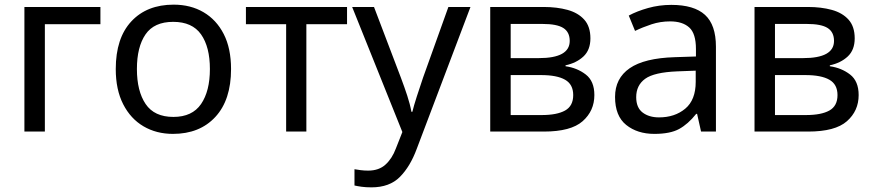

<svg xmlns="http://www.w3.org/2000/svg" viewBox="-20 -566 3757 826"><path d="M412 -536V-462H173V0H85V-536Z M974 -269Q974 -136 906.5 -63Q839 10 724 10Q653 10 597.5 -22.5Q542 -55 510 -117.5Q478 -180 478 -269Q478 -402 545 -474Q612 -546 727 -546Q800 -546 855.5 -513.5Q911 -481 942.5 -419.5Q974 -358 974 -269ZM569 -269Q569 -174 606.5 -118.5Q644 -63 726 -63Q807 -63 845 -118.5Q883 -174 883 -269Q883 -364 845 -418Q807 -472 725 -472Q643 -472 606 -418Q569 -364 569 -269Z M1473 -462H1298V0H1211V-462H1038V-536H1473Z M1495 -536H1589L1705 -231Q1720 -191 1732 -154.5Q1744 -118 1750 -85H1754Q1760 -110 1773 -150.5Q1786 -191 1800 -232L1909 -536H2004L1773 74Q1745 150 1700.5 195Q1656 240 1578 240Q1554 240 1536 237.5Q1518 235 1505 232V162Q1516 164 1531.5 166Q1547 168 1564 168Q1610 168 1638.5 142Q1667 116 1683 73L1711 2Z M2520 -401Q2520 -351 2490 -323Q2460 -295 2413 -285V-281Q2463 -274 2500 -245.5Q2537 -217 2537 -157Q2537 -89 2486.5 -44.5Q2436 0 2320 0H2089V-536H2319Q2376 -536 2421.5 -523.5Q2467 -511 2493.5 -481.5Q2520 -452 2520 -401ZM2431 -390Q2431 -428 2403.5 -445.5Q2376 -463 2314 -463H2177V-316H2298Q2431 -316 2431 -390ZM2446 -157Q2446 -203 2411 -223Q2376 -243 2308 -243H2177V-71H2310Q2376 -71 2411 -90.5Q2446 -110 2446 -157Z M2868 -545Q2966 -545 3013 -502Q3060 -459 3060 -365V0H2996L2979 -76H2975Q2940 -32 2901.5 -11Q2863 10 2795 10Q2722 10 2674 -28.5Q2626 -67 2626 -149Q2626 -229 2689 -272.5Q2752 -316 2883 -320L2974 -323V-355Q2974 -422 2945 -448Q2916 -474 2863 -474Q2821 -474 2783 -461.5Q2745 -449 2712 -433L2685 -499Q2720 -518 2768 -531.5Q2816 -545 2868 -545ZM2894 -259Q2794 -255 2755.5 -227Q2717 -199 2717 -148Q2717 -103 2744.5 -82Q2772 -61 2815 -61Q2883 -61 2928 -98.5Q2973 -136 2973 -214V-262Z M3657 -401Q3657 -351 3627 -323Q3597 -295 3550 -285V-281Q3600 -274 3637 -245.5Q3674 -217 3674 -157Q3674 -89 3623.5 -44.5Q3573 0 3457 0H3226V-536H3456Q3513 -536 3558.5 -523.5Q3604 -511 3630.5 -481.5Q3657 -452 3657 -401ZM3568 -390Q3568 -428 3540.5 -445.5Q3513 -463 3451 -463H3314V-316H3435Q3568 -316 3568 -390ZM3583 -157Q3583 -203 3548 -223Q3513 -243 3445 -243H3314V-71H3447Q3513 -71 3548 -90.5Q3583 -110 3583 -157Z"/></svg>

Font: Noto Sans
Style: Regular
Weight: 400
Designer: Monotype Design Team
Foundry: Monotype Imaging Inc.
Version: Version 2.007